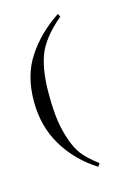

<svg xmlns="http://www.w3.org/2000/svg" viewBox="-61 124 208 352"><g transform="rotate(-15 43.5 300.0)"><path d="M87 439Q67 424 57 411Q48 399 42 381Q36 364 33 344Q30 323 30 298Q29 252 40 221Q51 191 87 161L84 155Q45 181 23 215Q0 249 0 299Q0 346 22 383Q44 420 83 445Z"/></g></svg>

Font: Bravura Text
Style: Regular
Weight: 400
Designer: Daniel Spreadbury et al.
Foundry: Steinberg Media Technologies GmbH
Version: Version 1.393